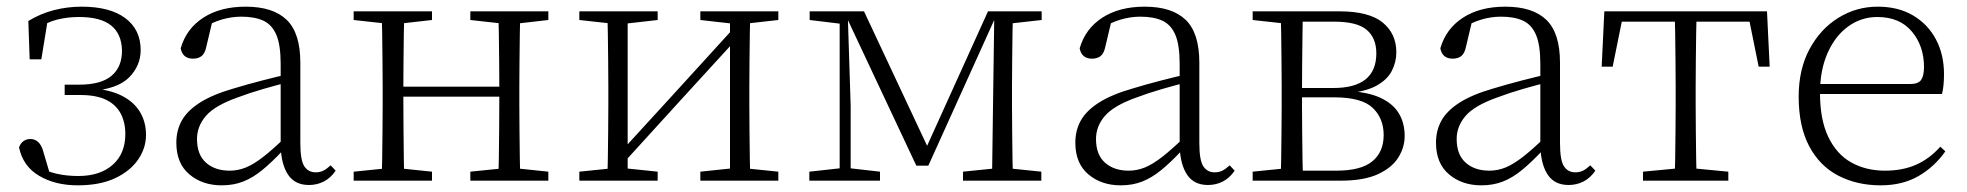

<svg xmlns="http://www.w3.org/2000/svg" viewBox="-20 -542 5900 576"><path d="M213 14Q146 14 97.5 -14.5Q49 -43 37 -100Q42 -113 51 -119Q60 -125 71 -125Q85 -125 95 -115.5Q105 -106 110 -87L133 -9L88 -45Q119 -28 149 -21Q179 -14 215 -14Q280 -14 318 -47.5Q356 -81 356 -140Q356 -175 342 -201.5Q328 -228 298.5 -242.5Q269 -257 220 -257H174V-288H217Q283 -288 314.5 -314.5Q346 -341 346 -390Q345 -440 313.5 -465.5Q282 -491 217 -491Q183 -491 152.5 -483.5Q122 -476 92 -456L124 -487L104 -364H69L65 -479Q101 -501 141.5 -511.5Q182 -522 225 -522Q310 -522 356 -487.5Q402 -453 402 -392Q402 -345 367.5 -310Q333 -275 253 -269L255 -277Q310 -273 346 -254.5Q382 -236 400 -206Q418 -176 418 -137Q418 -98 394.5 -63.5Q371 -29 325.5 -7.5Q280 14 213 14Z M645 14Q587 14 548 -19Q509 -52 509 -114Q509 -151 525.5 -180.5Q542 -210 579.5 -234Q617 -258 679 -276Q722 -289 766.5 -300.5Q811 -312 851 -321V-297Q811 -287 769.5 -275Q728 -263 691 -249Q624 -225 597.5 -194Q571 -163 571 -125Q571 -78 598 -54Q625 -30 669 -30Q694 -30 717.5 -39.5Q741 -49 770.5 -72Q800 -95 840 -134L846 -89H827Q795 -55 767 -32Q739 -9 710 2.5Q681 14 645 14ZM907 13Q865 13 844.5 -17.5Q824 -48 822 -102V-106V-350Q822 -407 809 -437.5Q796 -468 770 -480Q744 -492 704 -492Q674 -492 644 -483Q614 -474 582 -454L618 -482L599 -402Q595 -382 585 -374Q575 -366 559 -366Q528 -366 522 -397Q539 -456 590 -489Q641 -522 717 -522Q799 -522 840 -482.5Q881 -443 881 -354V-113Q881 -61 893 -43Q905 -25 927 -25Q940 -25 950 -30Q960 -35 972 -46L987 -30Q972 -8 951.5 2.5Q931 13 907 13Z M1125 0Q1126 -24 1126.5 -64.5Q1127 -105 1127.5 -148.5Q1128 -192 1128 -226V-283Q1128 -316 1127.5 -359.5Q1127 -403 1126.5 -443.5Q1126 -484 1125 -508H1193Q1192 -484 1191.5 -443Q1191 -402 1190.5 -357Q1190 -312 1190 -275V-256Q1190 -207 1190.5 -157Q1191 -107 1191.5 -65.5Q1192 -24 1193 0ZM1474 0Q1476 -24 1476.5 -65.5Q1477 -107 1477.5 -157Q1478 -207 1478 -256V-275Q1478 -312 1477.5 -357Q1477 -402 1476.5 -443Q1476 -484 1474 -508H1541Q1540 -484 1539.5 -443.5Q1539 -403 1538.5 -359.5Q1538 -316 1538 -283V-226Q1538 -192 1538.5 -148.5Q1539 -105 1539.5 -64.5Q1540 -24 1541 0ZM1041 0V-27L1150 -38H1170L1276 -27V0ZM1041 -482V-508H1276V-482L1170 -470H1150ZM1391 0V-27L1499 -38H1520L1625 -27V0ZM1391 -482V-508H1625V-482L1520 -470H1499ZM1158 -252V-282H1508V-252Z M1718 0V-27L1826 -38H1847L1953 -27V0ZM2081 0V-27L2186 -38H2207L2315 -27V0ZM1802 0Q1803 -24 1803.5 -64.5Q1804 -105 1804.5 -148.5Q1805 -192 1805 -226V-283Q1805 -316 1804.5 -359.5Q1804 -403 1803.5 -443.5Q1803 -484 1802 -508H1863V0ZM1843 -45 1813 -61H1819L2003 -262L2188 -465L2216 -447H2210L2026 -246ZM2170 0V-508H2231Q2230 -484 2229.5 -443.5Q2229 -403 2228.5 -359.5Q2228 -316 2228 -283V-226Q2228 -192 2228.5 -148.5Q2229 -105 2229.5 -64.5Q2230 -24 2231 0ZM1718 -482V-508H1953V-482L1848 -470H1827ZM2081 -482V-508H2315V-482L2208 -470H2187Z M2729 -45 2517 -496H2513V-508H2572L2771 -84H2752L2944 -508H2975V-496H2969L2765 -45ZM2956 0 2959 -223 2963 -508H3019Q3018 -484 3017.5 -443.5Q3017 -403 3016.5 -359.5Q3016 -316 3016 -283V-226Q3016 -192 3016.5 -148.5Q3017 -105 3017.5 -64.5Q3018 -24 3019 0ZM2408 0V-27L2508 -38H2523L2620 -27V0ZM2869 0V-27L2977 -38H2997L3104 -27V0ZM2409 -482V-508H2520V-470H2508ZM2499 0V-508H2523L2532 -224V0ZM2984 -470V-508H3105V-482L2998 -470Z M3342 14Q3284 14 3245 -19Q3206 -52 3206 -114Q3206 -151 3222.5 -180.5Q3239 -210 3276.5 -234Q3314 -258 3376 -276Q3419 -289 3463.5 -300.5Q3508 -312 3548 -321V-297Q3508 -287 3466.5 -275Q3425 -263 3388 -249Q3321 -225 3294.5 -194Q3268 -163 3268 -125Q3268 -78 3295 -54Q3322 -30 3366 -30Q3391 -30 3414.5 -39.5Q3438 -49 3467.5 -72Q3497 -95 3537 -134L3543 -89H3524Q3492 -55 3464 -32Q3436 -9 3407 2.5Q3378 14 3342 14ZM3604 13Q3562 13 3541.5 -17.5Q3521 -48 3519 -102V-106V-350Q3519 -407 3506 -437.5Q3493 -468 3467 -480Q3441 -492 3401 -492Q3371 -492 3341 -483Q3311 -474 3279 -454L3315 -482L3296 -402Q3292 -382 3282 -374Q3272 -366 3256 -366Q3225 -366 3219 -397Q3236 -456 3287 -489Q3338 -522 3414 -522Q3496 -522 3537 -482.5Q3578 -443 3578 -354V-113Q3578 -61 3590 -43Q3602 -25 3624 -25Q3637 -25 3647 -30Q3657 -35 3669 -46L3684 -30Q3669 -8 3648.5 2.5Q3628 13 3604 13Z M3738 0V-27L3847 -38L3855 -30H3989Q4063 -30 4097 -58Q4131 -86 4131 -137Q4131 -187 4098 -218.5Q4065 -250 3982 -250H3855V-278H3980Q4109 -278 4109 -382Q4109 -428 4080 -452.5Q4051 -477 3983 -477H3855L3847 -470L3738 -482V-508H3998Q4087 -508 4128 -474.5Q4169 -441 4169 -385Q4169 -356 4155.5 -329.5Q4142 -303 4109.5 -285Q4077 -267 4020 -262L4023 -269Q4084 -266 4121.5 -248.5Q4159 -231 4176.5 -202Q4194 -173 4194 -134Q4194 -100 4175 -69.5Q4156 -39 4114 -19.5Q4072 0 4002 0ZM3822 0Q3823 -24 3823.5 -64.5Q3824 -105 3824.5 -148.5Q3825 -192 3825 -226V-283Q3825 -316 3824.5 -359.5Q3824 -403 3823.5 -443.5Q3823 -484 3822 -508H3889Q3888 -484 3887.5 -443Q3887 -402 3886.5 -355Q3886 -308 3886 -267V-226Q3886 -192 3886.5 -148.5Q3887 -105 3887.5 -64.5Q3888 -24 3889 0Z M4424 14Q4366 14 4327 -19Q4288 -52 4288 -114Q4288 -151 4304.5 -180.5Q4321 -210 4358.5 -234Q4396 -258 4458 -276Q4501 -289 4545.5 -300.5Q4590 -312 4630 -321V-297Q4590 -287 4548.5 -275Q4507 -263 4470 -249Q4403 -225 4376.5 -194Q4350 -163 4350 -125Q4350 -78 4377 -54Q4404 -30 4448 -30Q4473 -30 4496.5 -39.5Q4520 -49 4549.5 -72Q4579 -95 4619 -134L4625 -89H4606Q4574 -55 4546 -32Q4518 -9 4489 2.5Q4460 14 4424 14ZM4686 13Q4644 13 4623.5 -17.5Q4603 -48 4601 -102V-106V-350Q4601 -407 4588 -437.5Q4575 -468 4549 -480Q4523 -492 4483 -492Q4453 -492 4423 -483Q4393 -474 4361 -454L4397 -482L4378 -402Q4374 -382 4364 -374Q4354 -366 4338 -366Q4307 -366 4301 -397Q4318 -456 4369 -489Q4420 -522 4496 -522Q4578 -522 4619 -482.5Q4660 -443 4660 -354V-113Q4660 -61 4672 -43Q4684 -25 4706 -25Q4719 -25 4729 -30Q4739 -35 4751 -46L4766 -30Q4751 -8 4730.5 2.5Q4710 13 4686 13Z M4785 -342 4793 -508H5281L5289 -342H5256L5223 -505L5256 -477H4818L4851 -505L4818 -342ZM4909 0V-27L5025 -38H5049L5165 -27V0ZM5004 0Q5005 -24 5005.5 -64.5Q5006 -105 5006.5 -148.5Q5007 -192 5007 -226V-283Q5007 -316 5006.5 -359.5Q5006 -403 5005.5 -443.5Q5005 -484 5004 -508H5070Q5069 -484 5068.5 -443.5Q5068 -403 5067.5 -359.5Q5067 -316 5067 -283V-226Q5067 -192 5067.5 -148.5Q5068 -105 5068.5 -64.5Q5069 -24 5070 0Z M5622 14Q5551 14 5495 -15Q5439 -44 5407.5 -103.5Q5376 -163 5376 -252Q5376 -334 5408.5 -394.5Q5441 -455 5495 -488.5Q5549 -522 5613 -522Q5675 -522 5719.5 -495.5Q5764 -469 5788 -423.5Q5812 -378 5812 -320Q5812 -283 5806 -260H5406V-290H5711Q5735 -290 5743.5 -302.5Q5752 -315 5752 -341Q5752 -404 5715.5 -447.5Q5679 -491 5612 -491Q5564 -491 5525 -463Q5486 -435 5463 -383.5Q5440 -332 5440 -263Q5440 -183 5465 -131Q5490 -79 5534 -54.5Q5578 -30 5635 -30Q5688 -30 5728.5 -48Q5769 -66 5801 -102L5816 -88Q5783 -41 5735 -13.5Q5687 14 5622 14Z"/></svg>

Font: Noto Serif HK ExtraLight
Style: Regular
Weight: 200
Designer: Ryoko NISHIZUKA 西塚涼子 (kana & ideographs); Frank Grießhammer (Latin, Greek & Cyrillic); Wenlong ZHANG 张文龙 (bopomofo); San
Foundry: Adobe
Version: Version 2.002-H1;hotconv 1.1.0;makeotfexe 2.6.0